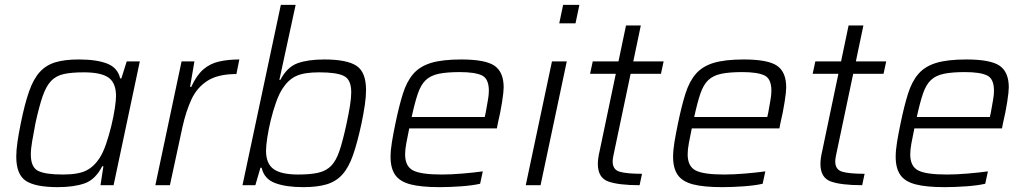

<svg xmlns="http://www.w3.org/2000/svg" viewBox="-20 -763 4226 791"><path d="M218 8Q126 8 86.5 -18Q47 -44 47 -118Q47 -144 52 -178.5Q57 -213 66 -257Q82 -336 100 -387Q118 -438 144 -466.5Q170 -495 208.5 -506.5Q247 -518 305 -518Q378 -518 421.5 -501Q465 -484 475 -440H480L502 -510H556L448 0H394L406 -78H401Q373 -23 328.5 -7.5Q284 8 218 8ZM239 -44Q303 -44 335.5 -60.5Q368 -77 391 -113Q405 -135 417 -170Q429 -205 438.5 -244Q448 -283 453 -316.5Q458 -350 458 -367Q458 -421 427.5 -443Q397 -465 325 -465Q275 -465 243 -458Q211 -451 190.5 -429.5Q170 -408 155.5 -366Q141 -324 126 -255Q118 -213 112.5 -181Q107 -149 107 -127Q107 -74 137 -59Q167 -44 239 -44Z M620 0 728 -510H781L763 -405H768Q789 -452 817 -476.5Q845 -501 882.5 -509.5Q920 -518 966 -518L954 -458Q878 -458 834.5 -430Q791 -402 768.5 -353Q746 -304 732 -241L680 0Z M1229 8Q1158 8 1113 -9Q1068 -26 1058 -72H1053L1032 0H979L1137 -743H1198L1131 -434H1135Q1163 -487 1206 -502.5Q1249 -518 1316 -518Q1409 -518 1448.5 -492Q1488 -466 1488 -392Q1488 -365 1483 -330.5Q1478 -296 1469 -253Q1452 -174 1434 -123Q1416 -72 1390 -43.5Q1364 -15 1325.5 -3.5Q1287 8 1229 8ZM1209 -44Q1259 -44 1291.5 -51.5Q1324 -59 1344.5 -80Q1365 -101 1379 -143Q1393 -185 1408 -255Q1417 -297 1422 -328.5Q1427 -360 1427 -383Q1427 -435 1397 -450Q1367 -465 1295 -465Q1232 -465 1199.5 -449.5Q1167 -434 1144 -398Q1130 -377 1117.5 -342Q1105 -307 1095.5 -268Q1086 -229 1081 -195Q1076 -161 1076 -142Q1076 -89 1107 -66.5Q1138 -44 1209 -44Z M1791 8Q1715 8 1671 -3.5Q1627 -15 1608 -42.5Q1589 -70 1589 -117Q1589 -143 1594.5 -177Q1600 -211 1609 -254Q1624 -327 1640 -377.5Q1656 -428 1683 -459Q1710 -490 1756.5 -504Q1803 -518 1880 -518Q1980 -518 2017.5 -492Q2055 -466 2055 -403Q2055 -385 2048.5 -343Q2042 -301 2031 -255L2027 -234H1666Q1659 -200 1654 -173.5Q1649 -147 1649 -127Q1649 -78 1681.5 -61Q1714 -44 1800 -44Q1838 -44 1885.5 -48Q1933 -52 1969 -57L1958 -6Q1928 1 1881 4.5Q1834 8 1791 8ZM1676 -281H1977L1981 -299Q1986 -328 1990 -350Q1994 -372 1994 -389Q1994 -439 1965 -452.5Q1936 -466 1874 -466Q1821 -466 1787.5 -459Q1754 -452 1734 -433Q1714 -414 1701.5 -377.5Q1689 -341 1676 -281Z M2284 -667 2300 -743H2367L2351 -667ZM2146 0 2254 -510H2315L2207 0Z M2615 0Q2528 0 2485.5 -15.5Q2443 -31 2443 -88Q2443 -110 2451 -144L2517 -459H2411L2422 -510H2528L2559 -658H2620L2589 -510H2714L2703 -459H2578L2510 -136Q2508 -129 2506 -116.5Q2504 -104 2504 -98Q2504 -64 2533 -55.5Q2562 -47 2625 -47Z M2955 8Q2879 8 2835 -3.5Q2791 -15 2772 -42.5Q2753 -70 2753 -117Q2753 -143 2758.5 -177Q2764 -211 2773 -254Q2788 -327 2804 -377.5Q2820 -428 2847 -459Q2874 -490 2920.5 -504Q2967 -518 3044 -518Q3144 -518 3181.5 -492Q3219 -466 3219 -403Q3219 -385 3212.5 -343Q3206 -301 3195 -255L3191 -234H2830Q2823 -200 2818 -173.5Q2813 -147 2813 -127Q2813 -78 2845.5 -61Q2878 -44 2964 -44Q3002 -44 3049.5 -48Q3097 -52 3133 -57L3122 -6Q3092 1 3045 4.5Q2998 8 2955 8ZM2840 -281H3141L3145 -299Q3150 -328 3154 -350Q3158 -372 3158 -389Q3158 -439 3129 -452.5Q3100 -466 3038 -466Q2985 -466 2951.5 -459Q2918 -452 2898 -433Q2878 -414 2865.5 -377.5Q2853 -341 2840 -281Z M3532 0Q3445 0 3402.5 -15.5Q3360 -31 3360 -88Q3360 -110 3368 -144L3434 -459H3328L3339 -510H3445L3476 -658H3537L3506 -510H3631L3620 -459H3495L3427 -136Q3425 -129 3423 -116.5Q3421 -104 3421 -98Q3421 -64 3450 -55.5Q3479 -47 3542 -47Z M3872 8Q3796 8 3752 -3.5Q3708 -15 3689 -42.5Q3670 -70 3670 -117Q3670 -143 3675.5 -177Q3681 -211 3690 -254Q3705 -327 3721 -377.5Q3737 -428 3764 -459Q3791 -490 3837.5 -504Q3884 -518 3961 -518Q4061 -518 4098.5 -492Q4136 -466 4136 -403Q4136 -385 4129.5 -343Q4123 -301 4112 -255L4108 -234H3747Q3740 -200 3735 -173.5Q3730 -147 3730 -127Q3730 -78 3762.5 -61Q3795 -44 3881 -44Q3919 -44 3966.5 -48Q4014 -52 4050 -57L4039 -6Q4009 1 3962 4.5Q3915 8 3872 8ZM3757 -281H4058L4062 -299Q4067 -328 4071 -350Q4075 -372 4075 -389Q4075 -439 4046 -452.5Q4017 -466 3955 -466Q3902 -466 3868.5 -459Q3835 -452 3815 -433Q3795 -414 3782.5 -377.5Q3770 -341 3757 -281Z"/></svg>

Font: Saira Light
Style: Italic
Weight: 300
Italic angle: -12°
Designer: Hector Gatti with collaboration of the Omnibus-Type team
Foundry: Omnibus-Type
Version: Version 1.100; ttfautohint (v1.8.3)